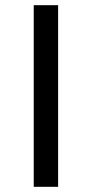

<svg xmlns="http://www.w3.org/2000/svg" viewBox="-20 -720 354 740"><path d="M110 0V-700H204V0Z"/></svg>

Font: Golos Text VF
Style: Regular
Weight: 400
Designer: A.Korolkova, Vitaly Kuzmin
Foundry: ParaType Ltd
Version: Version 2.003